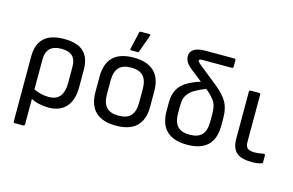

<svg xmlns="http://www.w3.org/2000/svg" viewBox="-106 -953 2135 1397"><g transform="rotate(15 962.0 -255.0)"><path d="M85 185.1Q75.2 185.1 75.2 174.8V-314.9Q75.2 -500 273.9 -500Q375.5 -500 422.9 -455.3Q470.2 -410.6 470.2 -318.8V-189Q470.2 -91.8 424.1 -39.8Q377.9 12.2 291 12.2Q257.8 12.2 221.4 4.2Q185.1 -3.9 160.2 -18.1V174.8Q160.2 179.2 157.2 182.1Q154.3 185.1 149.9 185.1ZM160.2 -314V-89.8Q213.9 -63 272.9 -63Q330.1 -63 357.4 -96.7Q384.8 -130.4 384.8 -199.2V-319.8Q384.8 -374.5 357.4 -400.1Q330.1 -425.8 273.9 -425.8Q160.2 -425.8 160.2 -314Z M765.6 -545.9Q757.3 -545.9 758.8 -556.2L788.6 -686Q790 -694.8 799.8 -694.8H864.7Q874.5 -694.8 871.6 -684.1L824.7 -554.2Q821.8 -545.9 814 -545.9ZM799.8 12.2Q698.2 12.2 646 -37.4Q593.8 -86.9 593.8 -186V-301.8Q593.8 -500 799.8 -500Q900.9 -500 953.4 -450.2Q1005.9 -400.4 1005.9 -301.8V-186Q1005.9 12.2 799.8 12.2ZM920.9 -193.8V-293.9Q920.9 -360.8 891.8 -392.8Q862.8 -424.8 799.8 -424.8Q736.8 -424.8 707.8 -392.8Q678.7 -360.8 678.7 -293.9V-193.8Q678.7 -127 707.8 -95Q736.8 -63 799.8 -63Q862.8 -63 891.8 -95Q920.9 -127 920.9 -193.8Z M1335.4 12.2Q1233.9 12.2 1181.6 -37.4Q1129.4 -86.9 1129.4 -186V-251Q1129.4 -328.6 1169.9 -376.2Q1210.4 -423.8 1315.4 -457L1232.4 -522Q1200.2 -547.4 1187.7 -568.4Q1175.3 -589.4 1175.3 -613.8Q1175.3 -646 1203.6 -664.6Q1231.9 -683.1 1289.6 -683.1H1507.3Q1511.7 -683.1 1514.6 -680.2Q1517.6 -677.2 1517.6 -672.9V-623Q1517.6 -618.7 1514.6 -615.7Q1511.7 -612.8 1507.3 -612.8H1284.2Q1260.3 -612.8 1260.3 -601.1Q1260.3 -592.3 1290 -568.8Q1291.5 -567.4 1292.5 -566.7Q1293.5 -565.9 1294.9 -564.9Q1296.4 -564 1297.4 -563L1421.4 -463.9Q1488.8 -409.7 1515.1 -362.8Q1541.5 -315.9 1541.5 -244.1V-186Q1541.5 12.2 1335.4 12.2ZM1214.4 -193.8Q1214.4 -127 1243.4 -95Q1272.5 -63 1335.4 -63Q1398.4 -63 1427.5 -95Q1456.5 -127 1456.5 -193.8V-251Q1456.5 -307.6 1439 -339.6Q1421.4 -371.6 1366.2 -417Q1314.5 -395.5 1284.4 -377.4Q1254.4 -359.4 1238.8 -337.6Q1223.1 -315.9 1218.8 -294.9Q1214.4 -273.9 1214.4 -238.8Z M1825.2 12.2Q1743.7 12.2 1707.5 -19.8Q1671.4 -51.8 1671.4 -123V-478Q1671.4 -487.8 1681.2 -487.8H1746.1Q1756.3 -487.8 1756.3 -478V-119.1Q1756.3 -87.4 1772.5 -74.2Q1788.6 -61 1827.1 -61Q1848.1 -61 1892.1 -68.8Q1897.5 -69.8 1900.9 -66.9Q1904.3 -64 1904.3 -59.1V-6.8Q1904.3 0 1895 2.9Q1864.7 12.2 1825.2 12.2Z"/></g></svg>

Font: Sofia Sans
Style: Regular
Weight: 400
Designer: Botio Nikoltchev, Ani Petrova
Foundry: lettersoup
Version: Version 4.100